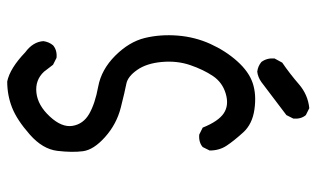

<svg xmlns="http://www.w3.org/2000/svg" viewBox="-195 -681 890 540"><g transform="rotate(90 250.0 -411.0)"><path d="M209 13.7Q171.9 5.9 127 -37.1Q97.7 -58.6 95.7 -87.9Q97.7 -103.5 107.4 -115.2Q121.1 -127 142.6 -125L162.1 -115.2L181.6 -89.8Q205.1 -64.5 240.7 -68.4Q276.4 -72.3 307.6 -106Q338.9 -139.6 334 -169.9Q329.1 -200.2 300.3 -216.8Q271.5 -233.4 223.6 -242.2Q175.8 -251 136.7 -290Q97.7 -329.1 86.9 -373Q76.2 -417 80.1 -465.8Q84 -514.6 103.5 -557.6Q123 -600.6 152.3 -633.3Q181.6 -666 213.9 -676.8Q246.1 -687.5 287.6 -681.6Q329.1 -675.8 352.5 -649.9Q376 -624 389.6 -603.5Q403.3 -583 403.3 -555.7L393.6 -536.1Q379.9 -524.4 358.4 -526.4L338.9 -536.1Q321.3 -580.1 298.8 -595.2Q276.4 -610.4 244.1 -601.1Q211.9 -591.8 193.8 -564.9Q175.8 -538.1 163.1 -501Q150.4 -463.9 154.3 -420.9Q158.2 -377.9 176.8 -351.6Q195.3 -325.2 215.8 -321.3Q236.3 -317.4 282.7 -305.7Q329.1 -293.9 365.2 -261.7Q401.4 -229.5 405.3 -199.2Q409.2 -168.9 404.3 -127.4Q399.4 -85.9 358.4 -49.8Q317.4 -13.7 282.7 0Q248 13.7 209 13.7ZM181.6 -689.5Q166 -691.4 154.3 -701.2Q142.6 -716.8 144.5 -738.3L156.2 -759.8Q187.5 -781.2 216.8 -806.6Q246.1 -832 284.2 -835.9L303.7 -826.2Q315.4 -812.5 313.5 -791L303.7 -771.5L210.9 -701.2Q197.3 -691.4 181.6 -689.5Z"/></g></svg>

Font: JasonHandwriting4
Style: Regular
Weight: 400
Version: Version 1.01.21